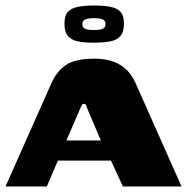

<svg xmlns="http://www.w3.org/2000/svg" viewBox="-22 -677 687 697"><path d="M-2 0 166 -378Q184 -418 217.5 -441Q251 -464 320 -464Q376 -464 412.5 -442.5Q449 -421 469 -378L637 0H424L381 -94H188L148 0ZM219 -167H344L294 -285Q293 -290 290.5 -295Q288 -300 283 -300Q277 -300 274.5 -295Q272 -290 270 -285ZM317 -522Q286 -522 262 -526.5Q238 -531 225 -546Q212 -561 212 -591Q212 -621 225 -634.5Q238 -648 262.5 -652.5Q287 -657 319 -657Q353 -657 377.5 -652.5Q402 -648 415 -634.5Q428 -621 428 -591Q428 -561 415 -546Q402 -531 377 -526.5Q352 -522 317 -522ZM319 -568Q341 -568 351 -572.5Q361 -577 361 -589Q361 -602 351 -606.5Q341 -611 319 -611Q298 -611 287.5 -606.5Q277 -602 277 -589Q277 -577 287 -572.5Q297 -568 319 -568Z"/></svg>

Font: Genos Thin ExtraBold
Style: Regular
Weight: 800
Version: Version 1.010